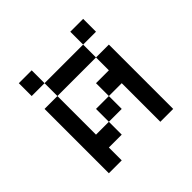

<svg xmlns="http://www.w3.org/2000/svg" viewBox="-154 -762 916 916"><g transform="rotate(-45 304.0 -304.0)"><path d="M434 -434H520.8V0H434V-260.4H347.2V-347.2H434ZM347.2 -173.6H260.4V-260.4H347.2ZM434 -520.8V-607.6H520.8V-520.8ZM173.6 -520.8H86.8V-607.6H173.6ZM173.6 0H86.8V-434H173.6V-173.6H260.4V-86.8H173.6ZM434 -434H173.6V-520.8H434Z"/></g></svg>

Font: 8-bit Operator+ 8
Style: Regular
Weight: 400
Designer: GrandChaos9000
Version: Version 1.3.0 - August 1, 2014